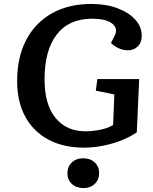

<svg xmlns="http://www.w3.org/2000/svg" viewBox="-20 -735 776 974"><path d="M686 -334 674 -64Q643 -42 598.5 -24Q554 -6 503.5 4Q453 14 406 14Q302 14 226 -26.5Q150 -67 108.5 -142.5Q67 -218 67 -324Q67 -445 113 -532.5Q159 -620 243.5 -667.5Q328 -715 444 -715Q518 -715 575.5 -693.5Q633 -672 666 -635.5Q699 -599 699 -554Q699 -519 679 -499.5Q659 -480 629 -480Q604 -480 581.5 -490.5Q559 -501 543 -517L562 -555Q580 -591 549 -615.5Q518 -640 446 -640Q330 -640 268 -560Q206 -480 206 -333Q206 -205 261.5 -137Q317 -69 413 -69Q451 -69 489.5 -77Q528 -85 554 -101L560 -256L466 -275L474 -334ZM322 144Q322 111 344 89.5Q366 68 403 68Q438 68 460.5 89Q483 110 483 143Q483 176 461 197.5Q439 219 404 219Q367 219 344.5 198Q322 177 322 144Z"/></svg>

Font: Literata 7pt SemiBold
Style: Italic
Weight: 600
Italic angle: -2°
Designer: Latin by Veronika Burian and Jose Scaglione. Greek by Irene Vlachou. Cyrillic by Vera Evstafieva
Foundry: TypeTogether
Version: Version 3.002